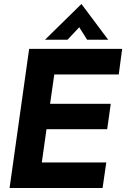

<svg xmlns="http://www.w3.org/2000/svg" viewBox="-20 -942 632 962"><path d="M28 0H494L512.5 -128H189.5L213 -294.5H517L535 -422H231L252 -569H575L592 -697H126ZM205.5 -743H318.5L377 -805.5L416.5 -743H522L388 -922Z"/></svg>

Font: HK Grotesk ExtraBold
Style: Italic
Weight: 800
Italic angle: -16°
Designer: Alfredo Marco Pradil
Foundry: Hanken Design Co.
Version: Version 3.001;FEAKit 1.0